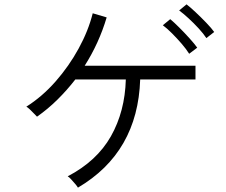

<svg xmlns="http://www.w3.org/2000/svg" viewBox="-20 -832 1040 882"><path d="M338 30Q335 24 325.5 13Q316 2 306.5 -8.5Q297 -19 291 -22Q425 -92 489.5 -206Q554 -320 558 -467H326Q288 -418 244 -374.5Q200 -331 150 -296Q146 -300 136.5 -310Q127 -320 117 -329.5Q107 -339 101 -342Q174 -388 235.5 -458Q297 -528 341.5 -609.5Q386 -691 406 -771L470 -752Q435 -634 369 -530H878V-467H624Q613 -132 338 30ZM849 -585Q836 -606 814.5 -631Q793 -656 770 -679Q747 -702 728 -716L762 -744Q779 -730 803.5 -705.5Q828 -681 851 -655.5Q874 -630 886 -613ZM928 -657Q915 -677 892.5 -701.5Q870 -726 846 -748Q822 -770 803 -784L837 -812Q854 -799 879 -775.5Q904 -752 928 -727Q952 -702 964 -685Z"/></svg>

Font: Zen Kaku Gothic New
Style: Regular
Weight: 400
Designer: Yoshimichi Ohira
Foundry: Positype
Version: Version 1.001